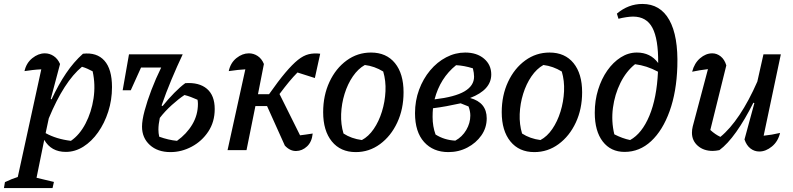

<svg xmlns="http://www.w3.org/2000/svg" viewBox="-77 -760 4015 972"><path d="M-57 192 -52 162Q-14 144 13 136L132 -409Q109 -408 88 -405.5Q67 -403 47 -400Q56 -441 86.5 -465.5Q117 -490 150 -490Q174 -490 194.5 -476.5Q215 -463 227 -436L180 -259L184 -257Q219 -332 257.5 -389Q296 -446 343 -488Q413 -496 451.5 -453Q490 -410 490 -319Q490 -254 471 -195Q452 -136 419.5 -90Q387 -44 345 -17.5Q303 9 256 9Q182 9 147 -52L108 140L196 161L189 192ZM154 -86Q208 -56 282 -47Q326 -77 356 -134.5Q386 -192 396.5 -261.5Q407 -331 392 -399Q379 -406 365.5 -412Q352 -418 338 -422Q247 -347 170 -161Z M544 -303 576 -485H848Q820 -426 791.5 -358Q763 -290 741 -226L746 -223Q775 -259 805.5 -290Q836 -321 861 -339Q931 -344 970.5 -310.5Q1010 -277 1010 -208Q1010 -143 977.5 -94Q945 -45 893.5 -17.5Q842 10 786 10Q721 10 681.5 -26Q642 -62 642 -119Q642 -151 655 -199.5Q668 -248 689.5 -304.5Q711 -361 739 -418H637L585 -303ZM725 -104Q725 -86 729 -68Q776 -51 819 -47Q868 -82 896.5 -130Q925 -178 925 -234Q925 -245 923 -255Q905 -263 889 -269Q873 -275 857 -279Q828 -260 793 -228.5Q758 -197 732 -163Q725 -130 725 -104Z M1075 0 1165 -409Q1147 -408 1127.5 -406Q1108 -404 1081 -400Q1090 -442 1120 -466Q1150 -490 1183 -490Q1207 -490 1227.5 -476.5Q1248 -463 1259 -436L1229 -283H1285Q1332 -350 1367.5 -392Q1403 -434 1431 -456.5Q1459 -479 1486 -485.5Q1513 -492 1544 -488L1517 -365L1429 -393Q1408 -372 1386.5 -346Q1365 -320 1338 -284L1442 -75Q1454 -76 1469 -78.5Q1484 -81 1506 -84Q1502 -42 1477.5 -19Q1453 4 1422 4.5Q1391 5 1365 -23L1275 -223H1216L1171 0Z M1724 10Q1647 10 1603 -44Q1559 -98 1559 -192Q1559 -277 1591 -345.5Q1623 -414 1678 -454Q1733 -494 1801 -494Q1879 -494 1922.5 -440.5Q1966 -387 1966 -293Q1966 -208 1934 -139.5Q1902 -71 1847 -30.5Q1792 10 1724 10ZM1755 -51Q1789 -69 1815 -107Q1841 -145 1856.5 -195Q1872 -245 1874.5 -298Q1877 -351 1863 -398Q1819 -425 1770 -431Q1736 -412 1709.5 -373.5Q1683 -335 1667.5 -285Q1652 -235 1650 -182.5Q1648 -130 1662 -84Q1702 -58 1755 -51Z M2193 10Q2116 10 2070 -41Q2024 -92 2024 -187Q2024 -250 2044.5 -305.5Q2065 -361 2100.5 -403.5Q2136 -446 2182 -470Q2228 -494 2278 -494Q2337 -494 2373.5 -463Q2410 -432 2410 -383Q2410 -305 2303 -264Q2387 -241 2387 -161Q2387 -113 2360 -74.5Q2333 -36 2289 -13Q2245 10 2193 10ZM2323 -372Q2323 -390 2317 -414Q2273 -428 2232 -430Q2151 -365 2123 -257Q2226 -269 2274.5 -297.5Q2323 -326 2323 -372ZM2113 -168Q2113 -120 2128 -79Q2172 -51 2228 -48Q2263 -67 2283.5 -102Q2304 -137 2304 -175Q2304 -197 2295 -221Q2277 -229 2255 -237Q2219 -229 2183.5 -222.5Q2148 -216 2115 -212Q2113 -191 2113 -168ZM2205 -37Q2208 -38 2210 -39Z M2628 10Q2551 10 2507 -44Q2463 -98 2463 -192Q2463 -277 2495 -345.5Q2527 -414 2582 -454Q2637 -494 2705 -494Q2783 -494 2826.5 -440.5Q2870 -387 2870 -293Q2870 -208 2838 -139.5Q2806 -71 2751 -30.5Q2696 10 2628 10ZM2659 -51Q2693 -69 2719 -107Q2745 -145 2760.5 -195Q2776 -245 2778.5 -298Q2781 -351 2767 -398Q2723 -425 2674 -431Q2640 -412 2613.5 -373.5Q2587 -335 2571.5 -285Q2556 -235 2554 -182.5Q2552 -130 2566 -84Q2606 -58 2659 -51Z M3085 9Q3015 9 2974.5 -43.5Q2934 -96 2934 -189Q2934 -251 2951 -306Q2968 -361 2997.5 -403Q3027 -445 3065.5 -469.5Q3104 -494 3147 -494Q3216 -494 3255 -441Q3256 -562 3226 -619Q3196 -676 3128 -676Q3114 -676 3093.5 -673Q3073 -670 3054 -665L3046 -691Q3104 -740 3175 -740Q3266 -740 3311.5 -658.5Q3357 -577 3352 -423Q3348 -295 3313 -197.5Q3278 -100 3219.5 -45.5Q3161 9 3085 9ZM3033 -80Q3074 -59 3113 -51Q3173 -84 3210.5 -174Q3248 -264 3254 -397Q3224 -413 3196 -422Q3168 -431 3138 -435Q3093 -399 3064 -340.5Q3035 -282 3026 -214Q3017 -146 3033 -80Z M3692 -54 3742 -238 3737 -240Q3694 -154 3650 -92Q3606 -30 3565 0Q3546 4 3531 4Q3485 4 3455.5 -22Q3426 -48 3426 -88Q3426 -104 3430 -120L3507 -410Q3465 -405 3427 -397Q3438 -440 3467 -465Q3496 -490 3529 -490Q3552 -490 3571.5 -474.5Q3591 -459 3600 -429L3519 -102Q3544 -79 3570 -67Q3619 -107 3666.5 -178Q3714 -249 3757 -347L3788 -485H3876L3789 -73Q3830 -77 3872 -87Q3862 -44 3831 -18.5Q3800 7 3767 7Q3742 7 3722 -8.5Q3702 -24 3692 -54Z"/></svg>

Font: Piazzolla Medium
Style: Italic
Weight: 500
Italic angle: -11.3°
Designer: Juan Pablo del Peral
Foundry: Huerta Tipografica
Version: Version 1.330